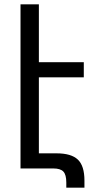

<svg xmlns="http://www.w3.org/2000/svg" viewBox="-20 -780 443 889"><path d="M371 56V89H287V65Q287 29 273.5 14.5Q260 0 227 0H75V-760H160V-492H368V-422H160V-70H242Q310 -70 340.5 -41Q371 -12 371 56Z"/></svg>

Font: Noto Sans Armenian Narrow
Style: Regular
Weight: 400
Width: 4
Designer: Monotype Design team
Foundry: Monotype Imaging Inc.
Version: Version 1.000